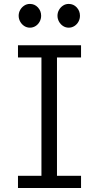

<svg xmlns="http://www.w3.org/2000/svg" viewBox="-20 -939 505 959"><path d="M384.8 -712.9V-651.9H264.6V-61H384.8V0H69.8V-61H187V-651.9H69.8V-712.9ZM323.2 -919.4Q347.2 -919.4 363.3 -901.9Q379.4 -884.3 379.4 -860.4Q379.4 -844.7 372.1 -831.1Q364.7 -817.4 351.8 -809.1Q338.9 -800.8 323.2 -800.8Q307.6 -800.8 294.9 -809.1Q282.2 -817.4 274.7 -831.1Q267.1 -844.7 267.1 -860.4Q267.1 -876 274.7 -889.4Q282.2 -902.8 294.9 -911.1Q307.6 -919.4 323.2 -919.4ZM129.4 -919.4Q153.3 -919.4 169.4 -901.9Q185.5 -884.3 185.5 -860.4Q185.5 -844.7 178.2 -831.1Q170.9 -817.4 158 -809.1Q145 -800.8 129.4 -800.8Q113.8 -800.8 101.1 -809.1Q88.4 -817.4 80.8 -831.1Q73.2 -844.7 73.2 -860.4Q73.2 -876 80.8 -889.4Q88.4 -902.8 101.1 -911.1Q113.8 -919.4 129.4 -919.4Z"/></svg>

Font: Lesson One Light
Style: Regular
Weight: 300
Designer: But Ko, Victor Gaultney, Annie Olsen, Julie Remington, Don Collingsworth, Eric Hays, Becca Hirsbrunner
Version: Version 1.100